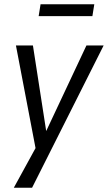

<svg xmlns="http://www.w3.org/2000/svg" viewBox="-20 -704 508 904"><path d="M45 180 153 -17V23L55 -490H135L200 -71H190L387 -490H468L131 180ZM162 -628 171 -684H424L415 -628Z"/></svg>

Font: Nunito Sans 10pt Condensed
Style: Italic
Weight: 400
Width: 3
Italic angle: -9°
Designer: Vernon Adams
Foundry: Vernon Adams
Version: Version 3.101;gftools[0.9.27]